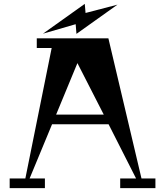

<svg xmlns="http://www.w3.org/2000/svg" viewBox="-20 -972 853 992"><path d="M587 -948 375 -797 371 -847 202 -798 418 -952 422 -905ZM783 -50V0H601V-50H683L541 -330H249L133 -50H212V0H30V-50H111L247 -724H170V-774H540L711 -50ZM270 -380H516L380 -646Z"/></svg>

Font: Chokokutai
Style: Regular
Weight: 400
Designer: 108号,108go
Foundry: Font Zone 108
Version: Version 1.000; ttfautohint (v1.8.3)